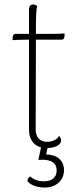

<svg xmlns="http://www.w3.org/2000/svg" viewBox="-20 -652 365 861"><path d="M141 -474H258C264 -474 268 -480 269 -488L270 -502C260 -501 228 -500 218 -500H141C141 -573 142 -612 147 -624C143 -628 138 -632 129 -632C117 -632 110 -624 110 -610V-500H48C42 -500 38 -494 37 -486L36 -472C49 -473 83 -474 96 -474H110V-71C110 -27 131 0 164 9L152 65C218 60 234 84 234 113C234 146 210 161 177 161C141 161 125 147 115 139C109 143 102 153 103 161C117 176 141 189 181 189C229 189 267 159 267 111C267 70 239 41 187 41L193 12C225 11 254 -1 254 -22C254 -28 252 -35 245 -43C237 -26 214 -16 191 -16C157 -16 140 -38 140 -71L141 -428Z"/></svg>

Font: Arima Koshi Thin
Style: Regular
Weight: 250
Designer: Joana Correia and Natanael Gama
Foundry: NDISCOVER
Version: Version 1.019;PS 001.019;hotconv 1.0.88;makeotf.lib2.5.64775